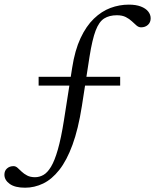

<svg xmlns="http://www.w3.org/2000/svg" viewBox="-68 -696 688 850"><path d="M103 -317V-356H464V-317ZM43 135Q-2 135 -25.2 118Q-48.5 101 -48.5 77.5Q-48.5 60 -37 49.8Q-25.5 39.5 -8 39.5Q1.5 39.5 9.8 47Q18 54.5 28 64Q38 73.5 52.2 81Q66.5 88.5 87 88.5Q106.5 88.5 124.2 78.5Q142 68.5 158 42Q174 15.5 188.2 -34.2Q202.5 -84 215 -163L251.5 -396Q263.5 -473.5 288.5 -527Q313.5 -580.5 347.5 -613.2Q381.5 -646 421 -660.8Q460.5 -675.5 502.5 -675.5Q534 -675.5 555.5 -667.2Q577 -659 588 -645.2Q599 -631.5 599 -615Q599 -597 587 -586Q575 -575 556.5 -575Q546 -575 536.5 -583Q527 -591 515.8 -601.8Q504.5 -612.5 488.8 -620.5Q473 -628.5 449.5 -628.5Q416 -628.5 393.2 -614.2Q370.5 -600 355.5 -560.8Q340.5 -521.5 328.5 -446L294.5 -226.5Q278.5 -124.5 253 -55Q227.5 14.5 194.5 56.2Q161.5 98 123 116.5Q84.5 135 43 135Z"/></svg>

Font: Newsreader 16pt
Style: Regular
Weight: 400
Designer: Hugues Gentile
Foundry: Production Type
Version: Version 1.003